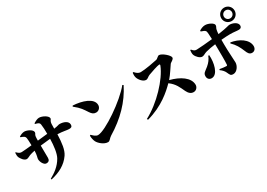

<svg xmlns="http://www.w3.org/2000/svg" viewBox="7 -1794 3907 2807"><g transform="rotate(-30 1960.0 -390.5)"><path d="M46 -537C43 -504 46 -474 54 -457C64 -436 102 -372 148 -372C170 -372 193 -389 219 -399C241 -407 271 -415 307 -422C305 -341 288 -310 288 -289C288 -241 323 -174 366 -174C405 -174 424 -195 424 -235L422 -441C469 -447 532 -454 590 -459C588 -341 572 -220 537 -158C480 -56 391 6 306 53L312 67C453 35 572 -25 649 -138C698 -210 710 -317 716 -463C810 -460 864 -443 903 -443C935 -443 957 -448 957 -490C957 -546 885 -577 815 -577C797 -577 785 -566 716 -557L717 -631C720 -695 745 -691 745 -717C745 -758 659 -807 602 -807C573 -807 540 -790 506 -769L507 -757C559 -744 577 -735 581 -706C588 -660 590 -609 590 -543L422 -525C422 -550 422 -574 424 -590C427 -627 446 -630 446 -654C446 -701 358 -739 315 -739C286 -739 252 -725 224 -707L225 -696C274 -679 295 -668 300 -639C304 -617 306 -570 307 -513C246 -507 166 -498 135 -498C105 -498 89 -508 56 -540Z M1119 -715 1111 -701C1211 -621 1229 -583 1276 -513C1301 -476 1325 -454 1366 -454C1414 -454 1447 -493 1447 -536C1447 -653 1269 -707 1119 -715ZM1898 -613C1754 -431 1349 -155 1226 -155C1187 -155 1150 -196 1130 -215L1117 -207C1116 -172 1126 -129 1139 -102C1160 -58 1234 8 1301 8C1334 8 1347 -29 1386 -53C1624 -197 1804 -380 1914 -602Z M2118 -690C2115 -663 2115 -636 2122 -611C2134 -569 2185 -502 2237 -502C2268 -502 2283 -529 2317 -542C2365 -561 2487 -601 2511 -601C2522 -601 2528 -596 2522 -580C2447 -389 2196 -124 1960 -2L1970 16C2239 -57 2401 -206 2493 -298C2585 -232 2614 -154 2650 -78C2674 -29 2705 0 2751 0C2799 0 2828 -43 2828 -79C2828 -202 2689 -291 2526 -332C2585 -399 2632 -480 2667 -528C2678 -543 2733 -562 2733 -595C2733 -633 2629 -723 2580 -723C2556 -723 2536 -688 2509 -682C2465 -672 2301 -640 2224 -640C2190 -640 2158 -665 2132 -696Z M3638 -735C3638 -672 3688 -622 3751 -622C3814 -622 3864 -672 3864 -735C3864 -798 3814 -848 3751 -848C3688 -848 3638 -798 3638 -735ZM3683 -735C3683 -773 3713 -803 3751 -803C3789 -803 3819 -773 3819 -735C3819 -697 3789 -667 3751 -667C3713 -667 3683 -697 3683 -735ZM3699 -145C3713 -110 3731 -70 3778 -70C3821 -70 3847 -103 3846 -148C3841 -261 3711 -341 3577 -362L3569 -349C3634 -287 3665 -228 3699 -145ZM3200 -355C3181 -305 3151 -264 3103 -224C3043 -175 3014 -168 3014 -113C3014 -71 3042 -44 3081 -44C3187 -44 3227 -228 3216 -354ZM3012 -556C3009 -537 3007 -498 3015 -477C3033 -431 3081 -386 3118 -386C3148 -386 3173 -410 3209 -419C3253 -431 3312 -442 3371 -449L3372 -383C3373 -298 3375 -161 3370 -106C3369 -93 3364 -90 3353 -90C3327 -90 3290 -95 3244 -103L3238 -89C3274 -64 3299 -34 3310 -9C3335 43 3336 62 3386 62C3447 62 3496 -14 3496 -71C3496 -117 3483 -265 3483 -383V-460C3542 -465 3595 -468 3632 -468C3699 -468 3735 -459 3778 -459C3808 -459 3826 -474 3826 -504C3826 -562 3744 -592 3695 -592C3667 -592 3662 -578 3487 -553C3489 -580 3491 -605 3496 -625C3501 -652 3518 -663 3518 -689C3518 -725 3437 -766 3381 -766C3342 -766 3304 -747 3280 -731L3281 -717C3317 -705 3345 -696 3356 -675C3362 -664 3366 -604 3368 -538C3283 -529 3145 -516 3099 -516C3066 -516 3052 -527 3024 -560Z"/></g></svg>

Font: Source Han Serif KR Heavy
Style: Regular
Weight: 900
Designer: Ryoko NISHIZUKA 西塚涼子 (kana & ideographs); Frank Grießhammer (Latin, Greek & Cyrillic); Wenlong ZHANG 张文龙 (bopomofo); San
Foundry: Adobe
Version: Version 2.001;hotconv 1.1.0;makeotfexe 2.6.0